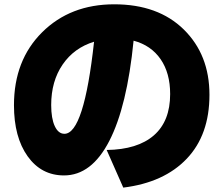

<svg xmlns="http://www.w3.org/2000/svg" viewBox="-20 -813 1040 892"><path d="M44.9 -324.2Q44.9 -533.2 175.8 -663.1Q306.6 -793 510.7 -793Q714.8 -793 834 -675.8Q953.1 -558.6 953.1 -372.6Q953.1 -186.5 847.7 -75.7Q742.2 35.2 552.7 58.6L475.6 -116.2Q619.1 -118.2 694.8 -184.1Q770.5 -250 770.5 -376Q770.5 -473.6 726.1 -538.1Q681.6 -602.5 600.6 -624Q570.3 -318.4 487.8 -158.2Q405.3 2 277.3 2Q171.9 2 108.4 -86.9Q44.9 -175.8 44.9 -324.2ZM217.8 -325.2Q217.8 -262.7 234.4 -227.1Q251 -191.4 279.3 -191.4Q370.1 -191.4 417 -619.1Q324.2 -590.8 271 -513.2Q217.8 -435.5 217.8 -325.2Z"/></svg>

Font: GenEi M Gothic v2 Black
Style: Regular
Weight: 900
Version: Version 2.0